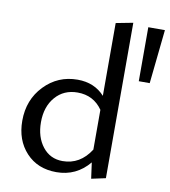

<svg xmlns="http://www.w3.org/2000/svg" viewBox="-82 -788 767 865"><g transform="rotate(10 302.0 -355.5)"><path d="M380 -370V-703L458 -718V-7L393 7L383 -66Q324 5 233 5Q147 5 94.5 -51.5Q42 -108 42 -197Q42 -293 104 -357.5Q166 -422 256 -422Q333 -422 380 -370ZM528 -710H604L578 -463H528ZM252 -49Q332 -49 380 -124V-306Q339 -365 266 -365Q203 -365 164.5 -320.5Q126 -276 126 -205Q126 -137 160.5 -93Q195 -49 252 -49Z"/></g></svg>

Font: EauTest Medium
Style: Regular
Weight: 500
Designer: Christian Thalmann (Catharsis Fonts)
Version: Version 0.001;PS 000.001;hotconv 1.0.88;makeotf.lib2.5.64775